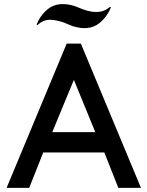

<svg xmlns="http://www.w3.org/2000/svg" viewBox="-20 -912 715 933"><path d="M519 -876Q499 -828 462 -799Q413 -760 333 -785Q332 -785 314 -792.5Q296 -800 292 -802Q251 -816 221.5 -816Q192 -816 165 -793Q161 -788 158 -792Q175 -838 214 -869Q260 -905 335 -885Q342 -883 352 -879L372 -871Q383 -867 385 -866Q466 -837 511 -876Q515 -879 516 -878.5Q517 -878 518 -877ZM665 1H555L487 -171H190L122 1H12L304 -700H373ZM443 -270 339 -524 234 -270Z"/></svg>

Font: Railway
Style: Regular
Weight: 400
Version: 1.000